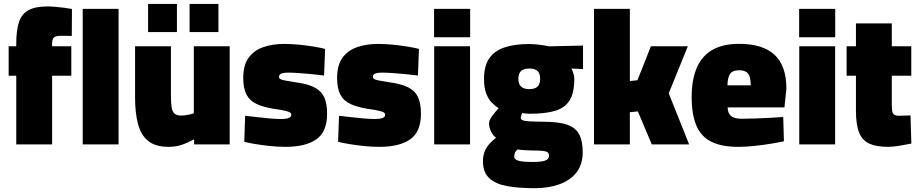

<svg xmlns="http://www.w3.org/2000/svg" viewBox="-20 -740 4711 984"><path d="M63.3 0V-351.7H24.3V-502.8H63.3V-514.8Q63.3 -585.7 77.6 -627.8Q91.9 -669.8 126.9 -688.4Q162 -707 223.7 -707Q242.3 -707 265.1 -705Q287.9 -703 310.4 -700Q332.9 -697 348.8 -694L347.9 -555.7Q334.4 -556.1 318.6 -556.4Q302.7 -556.6 290.1 -556.6Q273.9 -556.6 264.2 -552.4Q254.6 -548.1 250.8 -539.8Q247.1 -531.5 247.1 -517.7V-502.8H345.4V-351.7H247.1V0Z M403.9 0V-694.5H587.7V0Z M843.9 12.6Q777.5 12.6 740.1 -17.2Q702.6 -47 687.4 -103.8Q672.2 -160.7 672.2 -241.3V-502.8H856V-248.7Q856 -211.5 859.7 -189.3Q863.4 -167.1 874.8 -157.5Q886.2 -147.8 908.2 -147.8Q924.8 -147.8 943.7 -151.6Q962.7 -155.4 973.3 -159.2V-502.8H1157.1V0H974.9V-25.8Q937.1 -5.9 908.2 3.3Q879.4 12.6 843.9 12.6ZM951.6 -575.5V-719.7H1099.5V-575.5ZM738.9 -575.5V-719.7H886.8V-575.5Z M1443.7 12.6Q1403.5 12.6 1362.9 8.3Q1322.4 4 1288.2 -1.8Q1254 -7.6 1231.8 -13.1L1236.4 -146.7Q1263.4 -143.7 1297.4 -139.7Q1331.5 -135.7 1364.4 -132.9Q1397.3 -130.1 1418 -130.1Q1439 -130.1 1450.9 -132.7Q1462.9 -135.3 1468 -140.2Q1473 -145.1 1473 -152.5Q1473 -159.1 1466.8 -163.3Q1460.6 -167.5 1442.2 -172Q1423.8 -176.5 1386.6 -181.8Q1331.5 -190.3 1295.9 -206.7Q1260.3 -223 1243.4 -255Q1226.6 -286.9 1226.6 -340.3Q1226.6 -406.6 1254.5 -444.5Q1282.4 -482.4 1330 -498.6Q1377.6 -514.9 1436.7 -514.9Q1474.8 -514.9 1514.2 -510.9Q1553.7 -506.9 1588.6 -501.1Q1623.6 -495.3 1646.2 -489.3L1640.9 -352.9Q1614.9 -356.3 1579.9 -359.8Q1544.9 -363.3 1512.4 -365.5Q1479.9 -367.8 1458.9 -367.8Q1439.9 -367.8 1429 -365.2Q1418.2 -362.6 1414.1 -358Q1409.9 -353.4 1409.9 -345.5Q1409.9 -339.4 1416.2 -335.2Q1422.5 -331 1441 -327.4Q1459.4 -323.9 1495.5 -318.2Q1555.1 -310.4 1590.5 -292.6Q1625.8 -274.8 1641.1 -242.6Q1656.4 -210.4 1656.4 -157.2Q1656.4 -64.8 1601.5 -26.1Q1546.6 12.6 1443.7 12.6Z M1924.7 12.6Q1884.5 12.6 1843.9 8.3Q1803.4 4 1769.2 -1.8Q1735 -7.6 1712.8 -13.1L1717.4 -146.7Q1744.4 -143.7 1778.4 -139.7Q1812.5 -135.7 1845.4 -132.9Q1878.3 -130.1 1899 -130.1Q1920 -130.1 1931.9 -132.7Q1943.9 -135.3 1949 -140.2Q1954 -145.1 1954 -152.5Q1954 -159.1 1947.8 -163.3Q1941.6 -167.5 1923.2 -172Q1904.8 -176.5 1867.6 -181.8Q1812.5 -190.3 1776.9 -206.7Q1741.3 -223 1724.4 -255Q1707.6 -286.9 1707.6 -340.3Q1707.6 -406.6 1735.5 -444.5Q1763.4 -482.4 1811 -498.6Q1858.6 -514.9 1917.7 -514.9Q1955.8 -514.9 1995.2 -510.9Q2034.7 -506.9 2069.6 -501.1Q2104.6 -495.3 2127.2 -489.3L2121.9 -352.9Q2095.9 -356.3 2060.9 -359.8Q2025.9 -363.3 1993.4 -365.5Q1960.9 -367.8 1939.9 -367.8Q1920.9 -367.8 1910 -365.2Q1899.2 -362.6 1895.1 -358Q1890.9 -353.4 1890.9 -345.5Q1890.9 -339.4 1897.2 -335.2Q1903.5 -331 1922 -327.4Q1940.4 -323.9 1976.5 -318.2Q2036.1 -310.4 2071.5 -292.6Q2106.8 -274.8 2122.1 -242.6Q2137.4 -210.4 2137.4 -157.2Q2137.4 -64.8 2082.5 -26.1Q2027.6 12.6 1924.7 12.6Z M2205.2 0V-502.8H2389V0ZM2204.6 -549.1V-694.5H2389.5V-549.1Z M2718.3 224.5Q2639.8 224.5 2580.5 214.1Q2521.3 203.7 2488.2 174Q2455.2 144.2 2455.2 85.5Q2455.2 62.5 2461.6 42.7Q2468 22.9 2482.9 3.9Q2497.7 -15.1 2522.7 -34.1Q2506.7 -45.1 2496.5 -65.8Q2486.3 -86.5 2486.3 -109.5Q2486.3 -123.5 2502.9 -146.1Q2519.5 -168.8 2535.8 -185.7Q2517.7 -196.4 2500.3 -214.2Q2482.9 -231.9 2471.8 -261.2Q2460.6 -290.6 2460.6 -335.8Q2460.6 -401.9 2487.2 -440.6Q2513.9 -479.4 2565.4 -496.9Q2617 -514.4 2691.6 -514.4Q2715.1 -514.4 2744.9 -510.7Q2774.7 -507 2793.7 -502.5L2968 -506.4V-386.1L2908.5 -388.8Q2913.3 -379.9 2918.3 -365.3Q2923.3 -350.6 2923.3 -335.8Q2923.3 -263 2898.5 -224.4Q2873.7 -185.9 2823.1 -171.4Q2772.5 -157 2695.2 -157Q2687.2 -157 2675.6 -158.2Q2663.9 -159.4 2655.8 -160.4Q2653.9 -155.8 2651.5 -148.5Q2649.1 -141.2 2649.1 -136.4Q2649.1 -128.4 2658.1 -124.1Q2667.1 -119.9 2692.3 -118.2Q2717.4 -116.6 2765 -116.1Q2841.7 -116.1 2885.6 -101.3Q2929.5 -86.6 2947.9 -52.4Q2966.4 -18.3 2966.4 39.9Q2966.4 102.5 2934.7 143.4Q2903 184.3 2847.3 204.4Q2791.6 224.5 2718.3 224.5ZM2708.2 90.1Q2753.4 90.1 2773.6 83.1Q2793.7 76 2793.7 58.9Q2793.7 46.6 2786.9 40.9Q2780 35.2 2762.8 33.3Q2745.6 31.4 2715.2 31.4Q2705.5 31.4 2694 30.9Q2682.5 30.4 2671.4 29.7Q2660.2 29 2649.9 28Q2639.7 27.1 2632.4 26.1Q2622.7 34.1 2619.1 42.5Q2615.4 50.8 2615.4 63.7Q2615.4 72.7 2625.7 78.9Q2636.1 85 2656.7 87.6Q2677.3 90.1 2708.2 90.1ZM2692.6 -283.3Q2722 -283.3 2735.1 -296.5Q2748.2 -309.6 2748.2 -336.3Q2748.2 -363 2735.1 -375.9Q2722 -388.9 2692.6 -388.9Q2663.7 -388.9 2650.2 -375.9Q2636.7 -363 2636.7 -336.3Q2636.7 -309.6 2650.2 -296.5Q2663.7 -283.3 2692.6 -283.3Z M3024.2 0V-694.5H3208V-324.7L3246.8 -328.7L3315.9 -502.8H3505.2L3407.3 -261.9L3511.7 0H3320.3L3249.1 -169L3208 -165V0Z M3763.1 12.6Q3677 12.6 3624.5 -14.2Q3572 -41 3548.4 -97.6Q3524.8 -154.1 3524.8 -243Q3524.8 -331.4 3550.9 -392.3Q3577 -453.1 3630.7 -484.2Q3684.4 -515.3 3768.5 -515.3Q3889.6 -515.3 3949.9 -458.8Q4010.3 -402.3 4010.3 -286L4000.3 -189.7H3709.1Q3710.1 -159.1 3726.7 -145.3Q3743.3 -131.4 3781.3 -131.4Q3813.5 -131.4 3852.7 -132.9Q3891.9 -134.4 3929.7 -136.4Q3967.5 -138.4 3994 -140.4L3997.6 -16Q3971.4 -10 3931.5 -3.5Q3891.7 3 3847.4 7.8Q3803.1 12.6 3763.1 12.6ZM3708.1 -302.7H3827.4Q3827.4 -346 3814 -363Q3800.6 -379.9 3768.5 -379.9Q3734.9 -379.9 3722 -361.8Q3709.1 -343.7 3708.1 -302.7Z M4076.2 0V-502.8H4260V0ZM4075.6 -549.1V-694.5H4260.5V-549.1Z M4532.1 12.6Q4472.1 12.6 4435.7 -3.8Q4399.2 -20.2 4383 -60.6Q4366.7 -101 4366.7 -172.5V-351.7H4318.8V-502.8H4366.7V-620.2H4550.5V-502.8H4650.3V-351.7H4550.5V-202.6Q4550.5 -182.6 4552.6 -170.4Q4554.6 -158.3 4562.5 -152.5Q4570.4 -146.7 4587.6 -146.7Q4593.1 -146.7 4604.9 -147.2Q4616.7 -147.7 4628.8 -147.9Q4640.8 -148.2 4646.4 -148.2L4650.7 -4.1Q4625.4 1 4590.4 6.8Q4555.5 12.6 4532.1 12.6Z"/></svg>

Font: Titillium Web SemiBold
Style: Regular
Weight: 600
Designer: Mohamed Gaber, Accademia di Belle Arti di Urbino
Foundry: Kief Type Foundry, Accademia di Belle Arti di Urbino
Version: Version 3.000; ttfautohint (v1.8.4)